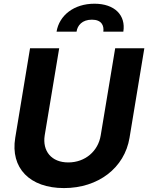

<svg xmlns="http://www.w3.org/2000/svg" viewBox="-20 -982 781 1013"><path d="M587.7 -727.3 511.4 -268.1C498.2 -185 429.7 -125 340.2 -125C251.4 -125 202.8 -185 215.9 -268.1L292.3 -727.3H138.5L60.4 -255C34.1 -95.9 136.4 10.3 317.5 10.3C498.2 10.3 637.1 -95.9 663.4 -255L741.5 -727.3ZM278.4 -815H383.9C388.5 -847.7 413.4 -878.2 464.8 -878.2C515.3 -878.2 529.5 -848 525.2 -815H630.7C644.5 -900.9 585.9 -962.4 478.3 -962.4C370 -962.4 292.6 -900.9 278.4 -815Z"/></svg>

Font: Margiela Sans
Style: Bold Italic
Weight: 700
Italic angle: -9.39999°
Designer: Stefan Endress, Andreas Faust
Version: Version 1.100;FEAKit 1.0